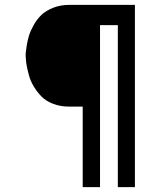

<svg xmlns="http://www.w3.org/2000/svg" viewBox="-20 -770 658 787"><path d="M319 -3V-333H264Q227 -333 197.5 -344.5Q168 -356 150 -374.5Q132 -393 118.5 -415.5Q105 -438 99 -460Q93 -482 89.5 -500.5Q86 -519 86 -530L85 -542Q85 -546 85.5 -553.5Q86 -561 89.5 -583Q93 -605 99 -624.5Q105 -644 118.5 -668Q132 -692 150 -709Q168 -726 197.5 -738Q227 -750 264 -750H533V-3H463V-667H390V-3Z"/></svg>

Font: Hermit Light
Style: Regular
Weight: 300
Designer: Pablo Caro
Version: Version 2.000;PS 002.000;hotconv 1.0.88;makeotf.lib2.5.64775